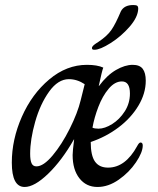

<svg xmlns="http://www.w3.org/2000/svg" viewBox="-20 -734 627 764"><path d="M27 -87Q27 -179 67 -269.5Q107 -360 176 -418Q245 -476 326 -476Q367 -476 391 -465Q386 -453 373 -392H374Q406 -435 441.5 -455.5Q477 -476 508 -476Q536 -476 548 -460Q560 -444 560 -413Q560 -362 530.5 -313Q501 -264 451 -226.5Q401 -189 341 -169Q341 -115 358 -91Q375 -67 410 -67Q479 -67 526 -153Q529 -159 532.5 -163Q536 -167 539 -167Q548 -167 548 -155Q548 -128 521 -88Q494 -48 452.5 -19Q411 10 368 10Q323 10 296 -24.5Q269 -59 269 -117Q269 -133 275 -179H274Q226 -95 171.5 -42.5Q117 10 78 10Q27 10 27 -87ZM301 -335 317 -399Q287 -419 254 -419Q211 -419 175.5 -369.5Q140 -320 120 -249.5Q100 -179 100 -122Q100 -97 105.5 -84.5Q111 -72 125 -72Q153 -72 189.5 -115.5Q226 -159 257.5 -222Q289 -285 301 -335ZM497 -362Q497 -410 465 -410Q437 -410 412.5 -381Q388 -352 371.5 -309Q355 -266 348 -226Q356 -222 372 -222Q397 -222 426.5 -240.5Q456 -259 476.5 -291Q497 -323 497 -362ZM346 -543Q346 -548 351.5 -553Q357 -558 362.5 -561.5Q368 -565 371 -567Q406 -590 423 -614.5Q440 -639 461 -689Q474 -714 510 -714Q522 -714 526 -711Q530 -708 530 -699Q529 -666 495.5 -627.5Q462 -589 420 -562.5Q378 -536 356 -536Q350 -536 348 -537.5Q346 -539 346 -543Z"/></svg>

Font: Charm
Style: Regular
Weight: 400
Designer: Katatrad Aksorn Co.,Ltd.
Foundry: Cadson Demak Co.,Ltd.
Version: Version 1.001